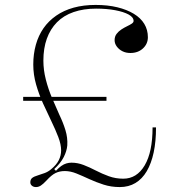

<svg xmlns="http://www.w3.org/2000/svg" viewBox="-20 -744 727 779"><path d="M126 15Q116 15 109.5 9.5Q103 4 103 -4Q103 -16 110.5 -22Q118 -28 135 -33Q148 -37 161.5 -42Q175 -47 187 -57Q209 -75 218.5 -94Q228 -113 228 -134Q228 -158 216.5 -188Q205 -218 188.5 -252Q172 -286 155 -323.5Q138 -361 126.5 -401Q115 -441 115 -482Q115 -525 125.5 -562.5Q136 -600 156.5 -629.5Q177 -659 208 -680.5Q239 -702 279 -713Q319 -724 368 -724Q417 -724 456 -714.5Q495 -705 523 -688Q551 -671 565.5 -647Q580 -623 580 -593Q580 -566 560 -547.5Q540 -529 509 -529Q491 -529 477 -536Q463 -543 454 -555Q445 -567 445 -581Q445 -596 453 -606.5Q461 -617 472.5 -624.5Q484 -632 495.5 -637.5Q507 -643 514.5 -648Q522 -653 522 -659Q522 -674 502 -685Q482 -696 447.5 -702.5Q413 -709 370 -709Q319 -709 278.5 -695Q238 -681 211 -653.5Q184 -626 170 -587Q156 -548 156 -498Q156 -460 166 -421Q176 -382 191.5 -345.5Q207 -309 221 -278Q236 -247 245.5 -216Q255 -185 253 -154Q251 -131 238.5 -106.5Q226 -82 200 -58L207 -51Q218 -63 228.5 -70.5Q239 -78 249.5 -81Q260 -84 270 -84Q295 -84 319.5 -74.5Q344 -65 369 -52Q394 -39 421.5 -29Q449 -19 480 -19Q535 -19 567 -73Q599 -127 599 -227H613Q613 -170 603.5 -125.5Q594 -81 575.5 -49.5Q557 -18 529.5 -1.5Q502 15 466 15Q431 15 400 5Q369 -5 342 -17.5Q315 -30 290.5 -40Q266 -50 243 -50Q222 -50 205.5 -42Q189 -34 169 -12Q155 3 145.5 9Q136 15 126 15ZM74 -335V-351H412V-335Z"/></svg>

Font: Kalnia ExtraLight
Style: Regular
Weight: 250
Designer: Frida Medrano
Foundry: Frida Medrano
Version: Version 1.105